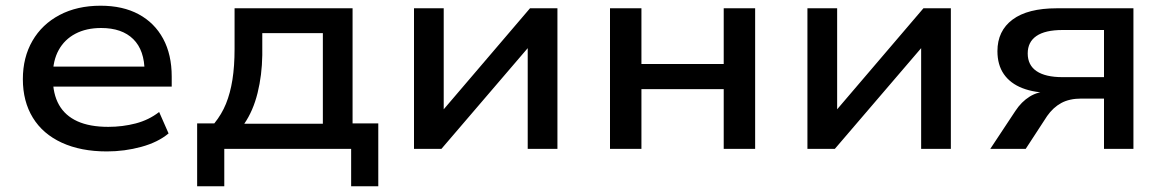

<svg xmlns="http://www.w3.org/2000/svg" viewBox="-20 -521 4079 672"><path d="M354 9Q263 9 196.5 -21.5Q130 -52 95 -109Q60 -166 60 -244Q60 -320 93.5 -378Q127 -436 188.5 -468.5Q250 -501 332 -501Q410 -501 465.5 -471Q521 -441 551 -385.5Q581 -330 581 -253V-218H145V-288H506L486 -270Q486 -345 446.5 -384Q407 -423 334 -423Q282 -423 244 -403Q206 -383 185.5 -346Q165 -309 165 -257V-248Q165 -192 186.5 -154Q208 -116 251 -96.5Q294 -77 359 -77Q409 -77 455 -89Q501 -101 537 -129L570 -54Q533 -23 474.5 -7Q416 9 354 9Z M670 131V-89H730Q756 -121 771 -158Q786 -195 793.5 -242Q801 -289 801 -350V-492H1214V-89H1304V131H1209V0H765V131ZM835 -88H1110V-405H898V-328Q897 -258 881.5 -195.5Q866 -133 835 -88Z M1429 0V-492H1533V-115H1513L1835 -492H1931V0H1827V-377H1848L1525 0Z M2115 0V-492H2225V-297H2513V-492H2623V0H2513V-209H2225V0Z M2806 0V-492H2910V-115H2890L3212 -492H3308V0H3204V-377H3225L2902 0Z M3446 0 3534 -133Q3555 -165 3584 -183Q3613 -201 3650 -201H3662L3659 -196Q3601 -196 3558.5 -212.5Q3516 -229 3493.5 -261.5Q3471 -294 3471 -342Q3471 -413 3524 -452.5Q3577 -492 3679 -492H3947V0H3844V-176H3765Q3723 -176 3694.5 -160.5Q3666 -145 3645 -115L3570 0ZM3699 -251H3844V-416H3699Q3638 -416 3607.5 -395Q3577 -374 3577 -334Q3577 -293 3608 -272Q3639 -251 3699 -251Z"/></svg>

Font: Nunito Sans 10pt SemiExpanded SemiBold
Style: Regular
Weight: 600
Width: 6
Designer: Vernon Adams
Foundry: Vernon Adams
Version: Version 3.101;gftools[0.9.27]